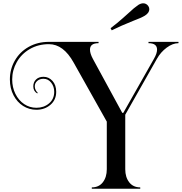

<svg xmlns="http://www.w3.org/2000/svg" viewBox="-20 -1050 1103 1165"><path d="M1063 -788Q1028 -788 991.5 -761Q955 -734 932 -693L740 -354V-23Q740 25 764 56Q788 87 831 87V95H537V87Q580 87 604 56Q628 25 628 -23V-312L427 -670Q365 -782 277 -782Q212 -782 161 -752.5Q110 -723 82 -673.5Q54 -624 54 -568Q54 -520 73.5 -480.5Q93 -441 126.5 -418.5Q160 -396 201 -396Q246 -396 277.5 -422.5Q309 -449 309 -493Q309 -525 290.5 -548.5Q272 -572 244 -572Q221 -572 206 -559Q191 -546 191 -526Q191 -514 196.5 -503.5Q202 -493 209 -487L206 -483Q182 -497 182 -526Q182 -551 198.5 -567.5Q215 -584 244 -584Q276 -584 298.5 -559Q321 -534 321 -493Q321 -444 286 -414Q251 -384 201 -384Q157 -384 120.5 -407Q84 -430 62 -472Q40 -514 40 -568Q40 -630 70 -682.5Q100 -735 154 -765.5Q208 -796 277 -796H578V-788Q526 -788 526 -749Q526 -725 544 -692L722 -365H728L914 -693Q933 -726 933 -749Q933 -788 881 -788V-796H1063ZM849 -1030Q868 -1030 880 -1013Q886 -1004 886 -994Q886 -972 859 -955Q838 -942 787 -923Q712 -893 658 -866L651 -879Q692 -910 721.5 -936.5Q751 -963 758 -969Q795 -1004 819 -1020Q835 -1030 849 -1030Z"/></svg>

Font: Myanmar April Display
Style: Regular
Weight: 400
Designer: Khon Soe Zaw Thu
Foundry: Myanmar OS
Version: Version 2.50 April 12, 2019